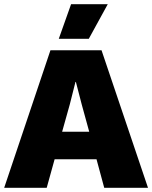

<svg xmlns="http://www.w3.org/2000/svg" viewBox="-23 -901 730 921"><path d="M440 -137H239L201 0H-3L219 -660H464L687 0H477ZM405 -269 369 -400 341 -508H339L312 -401L275 -269ZM494 -881 403 -715H259L318 -881Z"/></svg>

Font: Work Sans ExtraBold
Style: Regular
Weight: 800
Designer: Wei Huang
Foundry: Wei Huang
Version: Version 1.500